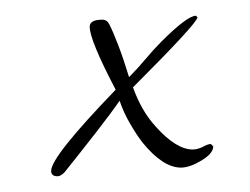

<svg xmlns="http://www.w3.org/2000/svg" viewBox="-20 -275 318 244"><path d="M53 -51Q45 -51 45 -58Q45 -76 127 -161Q94 -224 94 -241Q94 -250 110 -250Q116 -250 119 -244Q124 -234 130.5 -217Q137 -200 144 -177Q155 -188 165 -200Q175 -212 185 -222Q218 -255 229 -255L231 -253Q230 -245 149 -164Q154 -150 161 -137.5Q168 -125 178 -114Q204 -85 225 -85Q228 -85 231.5 -86Q235 -87 237 -88Q244 -92 248 -92L251 -89Q251 -80 236 -71Q221 -62 210 -62Q187 -62 161 -94Q154 -103 145.5 -117.5Q137 -132 132 -147Q121 -131 101.5 -106Q82 -81 62 -56Q57 -51 53 -51Z"/></svg>

Font: Corinthia
Style: Regular
Weight: 400
Designer: Robert E. Leuschke
Foundry: Robert E. Leuschke
Version: Version 1.013; ttfautohint (v1.8.3)